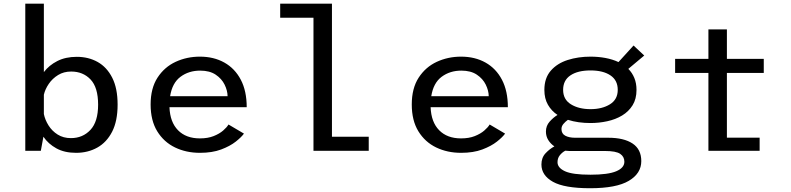

<svg xmlns="http://www.w3.org/2000/svg" viewBox="-20 -820 4300 1044"><path d="M117.5 0V-800H218.5V-428Q246.5 -465 291.5 -488Q336.5 -511 397.5 -511Q461 -511 511 -483Q561 -455 590.2 -397.5Q619.5 -340 619.5 -251Q619.5 -162 589.8 -104Q560 -46 509 -17.5Q458 11 393.5 11Q331 11 286.8 -13.2Q242.5 -37.5 216 -76.5L202 0ZM367 -431Q326.5 -431 295.8 -412Q265 -393 245.2 -364Q225.5 -335 218.5 -305V-200Q225 -168 244 -137.8Q263 -107.5 293.8 -88.2Q324.5 -69 365.5 -69Q430 -69 471.8 -113.8Q513.5 -158.5 513.5 -251Q513.5 -344.5 472.5 -387.8Q431.5 -431 367 -431Z M1306.5 -93.5Q1293 -74.5 1262 -50Q1231 -25.5 1182.5 -7.2Q1134 11 1067 11Q992.5 11 931.8 -18.2Q871 -47.5 835 -106Q799 -164.5 799 -252Q799 -340 836.5 -397.8Q874 -455.5 935 -483.8Q996 -512 1067 -512Q1142.5 -512 1200 -479.8Q1257.5 -447.5 1289.5 -386.2Q1321.5 -325 1321.5 -237H901.5Q904.5 -156 948 -111.8Q991.5 -67.5 1067 -67.5Q1110 -67.5 1141.5 -80Q1173 -92.5 1193.2 -110Q1213.5 -127.5 1222.5 -143ZM1068.5 -436Q1006.5 -436 961.5 -402.5Q916.5 -369 905 -297H1217.5Q1217 -328 1201.2 -360Q1185.5 -392 1152.8 -414Q1120 -436 1068.5 -436Z M1785 -76.5H1985V0H1684.5V-723.5H1503.5V-800H1785Z M2726.5 -93.5Q2713 -74.5 2682 -50Q2651 -25.5 2602.5 -7.2Q2554 11 2487 11Q2412.5 11 2351.8 -18.2Q2291 -47.5 2255 -106Q2219 -164.5 2219 -252Q2219 -340 2256.5 -397.8Q2294 -455.5 2355 -483.8Q2416 -512 2487 -512Q2562.5 -512 2620 -479.8Q2677.5 -447.5 2709.5 -386.2Q2741.5 -325 2741.5 -237H2321.5Q2324.5 -156 2368 -111.8Q2411.5 -67.5 2487 -67.5Q2530 -67.5 2561.5 -80Q2593 -92.5 2613.2 -110Q2633.5 -127.5 2642.5 -143ZM2488.5 -436Q2426.5 -436 2381.5 -402.5Q2336.5 -369 2325 -297H2637.5Q2637 -328 2621.2 -360Q2605.5 -392 2572.8 -414Q2540 -436 2488.5 -436Z M3191 -151Q3158.5 -151 3127.2 -155.2Q3096 -159.5 3068 -168.5Q3054 -158.5 3043.5 -146Q3033 -133.5 3033 -118.5Q3033 -93 3053.8 -82Q3074.5 -71 3107.5 -71H3287.5Q3372.5 -71 3419.8 -39.5Q3467 -8 3467 56Q3467 123 3399.2 163.2Q3331.5 203.5 3188.5 203.5Q3049 203.5 2986.5 168.5Q2924 133.5 2924 74.5Q2924 37 2946.8 13Q2969.5 -11 2994.5 -24Q2974 -38 2961.2 -58.5Q2948.5 -79 2948.5 -104.5Q2948.5 -136 2968.5 -158.5Q2988.5 -181 3011.5 -195Q2979 -216.5 2959.5 -250.2Q2940 -284 2940 -331Q2940 -395.5 2974.8 -435.5Q3009.5 -475.5 3066.8 -493.8Q3124 -512 3191 -512Q3233 -512 3272 -504.8Q3311 -497.5 3343 -482.5L3425 -572.5L3483 -518L3396.5 -445.5Q3417.5 -424.5 3429.2 -396Q3441 -367.5 3441 -331Q3441 -282 3419.8 -247.8Q3398.5 -213.5 3362.8 -192Q3327 -170.5 3282.2 -160.8Q3237.5 -151 3191 -151ZM3191 -226.5Q3254 -226.5 3296.5 -252.8Q3339 -279 3339 -331.5Q3339 -383.5 3299.2 -410.2Q3259.5 -437 3191 -437Q3121.5 -437 3081.8 -410.2Q3042 -383.5 3042 -331.5Q3042 -279 3084.5 -252.8Q3127 -226.5 3191 -226.5ZM3011.5 62Q3011.5 92.5 3052.2 111.2Q3093 130 3190.5 130Q3286.5 130 3330.8 111.2Q3375 92.5 3375 59.5Q3375 32 3352.2 16.5Q3329.5 1 3269 1H3075.5Q3064.5 1 3053.5 -0.5Q3036 9 3023.8 24.5Q3011.5 40 3011.5 62Z M3932.5 -71.5H4110.5V0H3832V-423.5H3651V-500H3832V-660H3932.5V-500H4133V-423.5H3932.5Z"/></svg>

Font: League Mono
Style: Regular
Weight: 400
Width: 6
Designer: Tyler Finck
Foundry: The League of Moveable Type / Tyler Finck
Version: Version 2.300;RELEASE